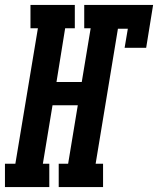

<svg xmlns="http://www.w3.org/2000/svg" viewBox="-63 -755 638 775"><path d="M-43 0V-94H-1L90 -641H60V-735H239V-641H200L165 -424H267L303 -641H277V-735H555L527 -562H440L453 -639H413L323 -94H353V0H174V-94H212L251 -330H149L110 -94H136V0Z"/></svg>

Font: Iosevka Slab Oblique
Style: Bold
Weight: 700
Italic angle: -9°
Monospace: yes
Designer: Belleve Invis
Foundry: Belleve Invis
Version: Version 11.1.1; ttfautohint (v1.8.3)